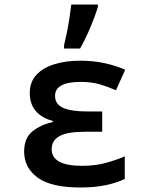

<svg xmlns="http://www.w3.org/2000/svg" viewBox="-20 -821 640 851"><path d="M336 10Q206 10 146.5 -34Q87 -78 87 -149Q87 -209 123.5 -238.5Q160 -268 214 -280V-285Q165 -298 138.5 -329Q112 -360 112 -409Q112 -458 141.5 -489.5Q171 -521 221.5 -536.5Q272 -552 336 -552Q393 -552 443.5 -541Q494 -530 535 -512L494 -421Q460 -436 423 -447Q386 -458 338 -458Q224 -458 224 -396Q224 -359 260 -343Q296 -327 366 -327H433V-237H355Q278 -237 243.5 -217.5Q209 -198 209 -160Q209 -86 344 -86Q403 -86 451 -99.5Q499 -113 533 -128V-28Q499 -11 449.5 -0.5Q400 10 336 10ZM264 -621Q270 -645 276.5 -677Q283 -709 288 -742Q293 -775 296 -801H414V-790Q403 -754 381.5 -702Q360 -650 335 -606H264Z"/></svg>

Font: Noto Sans Mono SemiBold
Style: Regular
Weight: 600
Designer: Monotype Design Team
Foundry: Monotype Imaging Inc.
Version: Version 2.014; ttfautohint (v1.8.4.7-5d5b)